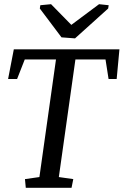

<svg xmlns="http://www.w3.org/2000/svg" viewBox="-20 -896 590 916"><path d="M247.1 -612.3H98.1L61.5 -519H18.6L45.9 -660.6H549.8L536.6 -519H498L483.4 -612.3H339.8L260.7 -51.3L329.6 -41.5L321.3 0H103L99.1 -41.5L168 -51.3ZM172.4 -871.1 223.6 -876 320.3 -777.3 452.6 -876 498.5 -871.1 496.1 -855.5 337.9 -712.9 273.4 -717.8 169.9 -855.5Z"/></svg>

Font: Noticia Text
Style: Italic
Weight: 400
Italic angle: -8°
Designer: JM Sole
Foundry: JM Sole
Version: Version 1.003